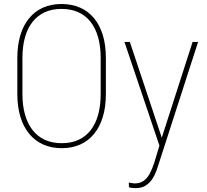

<svg xmlns="http://www.w3.org/2000/svg" viewBox="-20 -741 1048 974"><path d="M517.1 -446.3V-264.2Q517.1 -199.2 501.7 -148.2Q486.3 -97.2 457.3 -61.8Q428.2 -26.4 386.7 -7.8Q345.2 10.7 293 10.7Q241.2 10.7 199.5 -7.8Q157.7 -26.4 128.4 -61.8Q99.1 -97.2 83.5 -148.2Q67.9 -199.2 67.9 -264.2V-446.3Q67.9 -511.7 83.3 -562.5Q98.6 -613.3 127.9 -648.7Q157.2 -684.1 198.5 -702.4Q239.7 -720.7 291.5 -720.7Q344.2 -720.7 386 -702.4Q427.7 -684.1 457 -648.7Q486.3 -613.3 501.7 -562.5Q517.1 -511.7 517.1 -446.3ZM490.7 -264.2V-447.3Q490.7 -505.4 477.8 -551.5Q464.8 -597.7 439.7 -629.9Q414.6 -662.1 377.2 -679Q339.8 -695.8 291.5 -695.8Q244.1 -695.8 207.3 -679Q170.4 -662.1 145 -629.9Q119.6 -597.7 106.7 -551.5Q93.8 -505.4 93.8 -447.3V-264.2Q93.8 -205.6 106.9 -159.4Q120.1 -113.3 145.5 -80.8Q170.9 -48.3 208 -31.5Q245.1 -14.6 293 -14.6Q341.3 -14.6 378.2 -31.5Q415 -48.3 440.2 -80.8Q465.3 -113.3 478 -159.4Q490.7 -205.6 490.7 -264.2ZM803.2 -50.3 957 -528.3H984.9L786.1 87.4Q781.2 104 773.4 125.5Q765.6 147 752.7 167Q739.7 187 719.2 200.2Q698.7 213.4 668 213.4Q660.6 213.4 649.9 212.2Q639.2 210.9 634.3 209L633.3 185.1Q639.2 186.5 649.4 188Q659.7 189.5 663.1 189.5Q690.9 189.5 709.5 175.8Q728 162.1 740.5 138.2Q752.9 114.3 762.7 84ZM638.7 -528.3 805.2 -28.8 813 -4.4 793 10.3 611.3 -528.3Z"/></svg>

Font: Roboto Condensed Thin
Style: Regular
Weight: 250
Width: 3
Designer: Christian Robertson
Foundry: Google
Version: Version 3.009; 2024